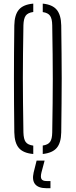

<svg xmlns="http://www.w3.org/2000/svg" viewBox="-20 -824 407 1033"><path d="M159 4.5Q105.5 0 81.8 -27.5Q58 -55 57 -112Q56 -196 55.5 -266.5Q55 -337 55 -403Q55 -469 55.5 -538Q56 -607 57 -687Q58 -744.5 81.8 -772.2Q105.5 -800 159 -804.5V-759.5Q129.5 -755.5 118.2 -739.5Q107 -723.5 106 -688Q104.5 -603 103.8 -535.2Q103 -467.5 103 -404Q103 -340.5 103.8 -270.5Q104.5 -200.5 106 -111.5Q107 -75.5 118.2 -60Q129.5 -44.5 159 -40.5ZM210 4.5V-41Q238.5 -45 249.5 -60.8Q260.5 -76.5 261 -111.5Q262.5 -198 263.2 -267Q264 -336 264 -399.2Q264 -462.5 263.2 -531.8Q262.5 -601 261 -688Q260.5 -723 249.5 -739Q238.5 -755 210 -759V-804.5Q262 -799.5 285.2 -771.5Q308.5 -743.5 309.5 -687Q310.5 -607 311.2 -538Q312 -469 312 -403Q312 -337 311.2 -266.5Q310.5 -196 309.5 -112Q308.5 -55.5 285.2 -28.2Q262 -1 210 4.5ZM251.5 188.5H229.5Q186.5 188.5 169 167Q151.5 145.5 161 104L177 40H220L203 104Q197 128.5 203.2 139.2Q209.5 150 230.5 150H251.5Z"/></svg>

Font: Big Shoulders Stencil Text Thin ExtraLight
Style: Regular
Weight: 250
Version: Version 2.001